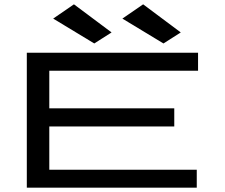

<svg xmlns="http://www.w3.org/2000/svg" viewBox="-20 -868 1040 888"><path d="M104 0V-624H896V-541H208V-367H786V-283H208V-83H890V0ZM416 -667 226 -782 322 -848 496 -718ZM736 -667 546 -782 642 -848 816 -718Z"/></svg>

Font: Inconsolata UltraExpanded Medium
Style: Regular
Weight: 500
Width: 9
Monospace: yes
Designer: Raph Levien, Cyreal, Brenton Simpson
Foundry: Raph Levien, Cyreal, Google
Version: Version 3.001; ttfautohint (v1.8.2.53-6de2)